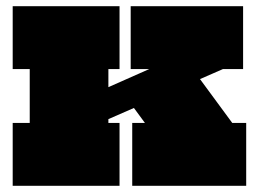

<svg xmlns="http://www.w3.org/2000/svg" viewBox="-20 -600 828 620"><path d="M240 -176 209 -265 462 -377H402V-580H765V-377H700ZM21 0V-203H76V-377H21V-580H366V-377H330V-203H366V0ZM407 0V-203H448L387 -286L613 -362L730 -203H775V0Z"/></svg>

Font: Hepta Slab ExtraLight Black
Style: Regular
Weight: 900
Version: Version 1.102